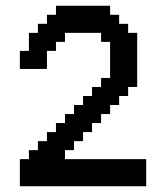

<svg xmlns="http://www.w3.org/2000/svg" viewBox="-20 -645 573 665"><path d="M48.8 0V-93.8H80.1V-125H111.3V-156.2H142.6V-187.5H173.8V-218.8H205.1V-250H236.3V-281.2H267.6V-312.5H298.8V-343.8H330.1V-375H361.3V-500H330.1V-531.2H205.1V-500H173.8V-468.8H142.6V-406.2H48.8V-468.8H80.1V-531.2H111.3V-562.5H142.6V-593.8H173.8V-625H361.3V-593.8H392.6V-562.5H423.8V-531.2H455.1V-343.8H423.8V-312.5H392.6V-281.2H361.3V-250H330.1V-218.8H298.8V-187.5H267.6V-156.2H236.3V-125H205.1V-93.8H486.3V0Z"/></svg>

Font: Terminal Grotesque
Style: Regular
Weight: 400
Designer: Raphaël Bastide
Foundry: http://raphaelbastide.com
Version: Version 1.0